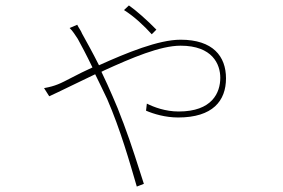

<svg xmlns="http://www.w3.org/2000/svg" viewBox="-20 -624 1040 706"><path d="M555 -515C523 -548 479 -587 454 -604L436 -587C474 -563 510 -529 538 -498L555 -515ZM509 52C489 -9 465 -89 434 -171L430 -181C419 -211 407 -241 394 -270C382 -298 368 -329 353 -360L363 -365C464 -411 569 -456 644 -456C761 -456 790 -388 790 -338C790 -283 760 -214 637 -214C588 -214 546 -230 520 -243L517 -217C545 -205 588 -192 635 -192C762 -192 811 -253 811 -336C811 -417 763 -478 644 -478C563 -478 446 -430 344 -384C321 -430 297 -473 282 -500C277 -513 270 -520 264 -533L236 -521C247 -511 258 -493 266 -481C277 -461 298 -422 320 -376C264 -351 219 -324 193 -314C178 -308 164 -304 142 -300L161 -270C201 -288 260 -318 330 -351C344 -323 359 -291 374 -260C423 -147 457 -27 483 62L509 52Z"/></svg>

Font: Glow Sans SC Normal Thin
Style: Regular
Weight: 100
Designer: Ryoko NISHIZUKA (kana, bopomofo & ideographs); Paul D. Hunt (Latin, Greek & Cyrillic); Sandoll Communications, Soo-young
Version: Version 0.93